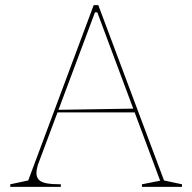

<svg xmlns="http://www.w3.org/2000/svg" viewBox="-20 -728 749 748"><path d="M20 0V-10L90 -25L345 -708H363L619 -25L689 -10V0H533V-10L604 -24L359 -680H350L134 -103Q128 -89 125 -76Q122 -63 122 -54Q122 -38 131 -28Q140 -18 161 -14Q182 -10 217 -10V0ZM195 -290V-300L511 -305V-290Z"/></svg>

Font: Kalnia Thin
Style: Regular
Weight: 100
Version: Version 1.105